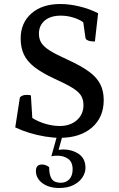

<svg xmlns="http://www.w3.org/2000/svg" viewBox="-20 -675 595 957"><path d="M278 12Q245 12 205 5.5Q165 -1 126 -13Q87 -25 56 -40L79 -189Q90 -202 112 -202Q118 -202 124.5 -201.5Q131 -201 134 -199L141 -87Q171 -68 207.5 -57.5Q244 -47 278 -47Q330 -47 363 -76Q396 -105 396 -151Q396 -178 384.5 -197.5Q373 -217 342 -236.5Q311 -256 253 -282Q190 -311 152.5 -340Q115 -369 99 -403.5Q83 -438 83 -483Q83 -561 136.5 -608Q190 -655 281 -655Q326 -655 376 -643Q426 -631 469 -609L453 -468Q432 -468 419.5 -473Q407 -478 406 -486L395 -564Q374 -579 344 -588Q314 -597 283 -597Q232 -597 203 -572.5Q174 -548 174 -507Q174 -481 186 -461.5Q198 -442 229 -422.5Q260 -403 316 -378Q384 -347 423.5 -318Q463 -289 480 -255Q497 -221 497 -176Q497 -90 438 -39Q379 12 278 12ZM275 262Q224 262 191.5 238Q159 214 159 177Q159 145 189 145Q208 145 225 158Q225 198 238 217Q251 236 283 236Q309 236 325.5 218.5Q342 201 342 169Q342 133 320 117Q298 101 266 101Q246 101 236 104L265 0H292L272 72Q286 70 297 70Q339 70 372.5 92.5Q406 115 406 162Q406 186 391 209Q376 232 347 247Q318 262 275 262Z"/></svg>

Font: Petrona SemiBold
Style: Regular
Weight: 600
Designer: Ringo R. Seeber
Foundry: Ringo R. Seeber
Version: Version 2.001; ttfautohint (v1.8.3)